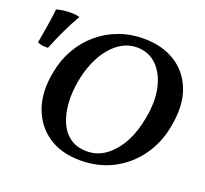

<svg xmlns="http://www.w3.org/2000/svg" viewBox="-182 -827 1043 978"><g transform="rotate(20 339.5 -338.0)"><path d="M344 9Q241 9 170.5 -39Q100 -87 70.5 -171.5Q41 -256 63 -367Q76 -437 109.5 -495.5Q143 -554 193 -596.5Q243 -639 305.5 -662Q368 -685 439 -685Q539 -685 610.5 -640.5Q682 -596 713.5 -512Q745 -428 721 -308Q704 -218 652.5 -146Q601 -74 522 -32.5Q443 9 344 9ZM360 -46Q418 -46 464 -80.5Q510 -115 542 -175Q574 -235 587 -313Q604 -405 587.5 -476.5Q571 -548 528 -589.5Q485 -631 422 -631Q368 -631 322.5 -597.5Q277 -564 245 -505.5Q213 -447 199 -373Q186 -306 190 -247Q194 -188 214 -142.5Q234 -97 270.5 -71.5Q307 -46 360 -46ZM-5 -474Q-38 -471 -62 -483Q-52 -538 -44.5 -585.5Q-37 -633 -33 -672Q-14 -677 5.5 -679.5Q25 -682 42 -682Q57 -682 69.5 -680.5Q82 -679 92 -676Q66 -632 41 -579Q16 -526 -5 -474Z"/></g></svg>

Font: Vollkorn SemiBold
Style: Italic
Weight: 600
Italic angle: -11°
Designer: Friedrich Althausen
Foundry: Friedrich Althausen
Version: Version 5.000